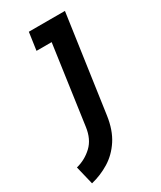

<svg xmlns="http://www.w3.org/2000/svg" viewBox="-229 -569 718 857"><g transform="rotate(-30 130.0 -140.5)"><path d="M-20 223 -43 128Q4 116 39 83Q74 50 82 -9L139 -413H61L74 -504H260L189 -6Q179 64 148.5 110.5Q118 157 74 184Q30 211 -20 223Z"/></g></svg>

Font: Finlandica Medium
Style: Italic
Weight: 500
Italic angle: -8°
Designer: Niklas Ekholm, Juho Hiilivirta, Jaakko Suomalainen
Foundry: Helsinki Type Studio
Version: Version 1.063